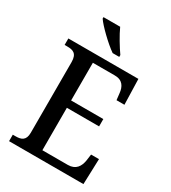

<svg xmlns="http://www.w3.org/2000/svg" viewBox="-220 -1044 1032 1156"><g transform="rotate(30 295.5 -465.5)"><path d="M307 -771H353V-784C326 -822 287 -886 267 -931H151V-921C174 -886 255 -807 307 -771ZM32 0H549L555 -177H500L494 -133C487 -89 465 -53 410 -53H233V-348H457V-399H233V-661H386C440 -661 460 -626 464 -581L469 -537H524L519 -714H32V-669H51C89 -669 120 -661 120 -600V-109C120 -55 90 -45 52 -45H32Z"/></g></svg>

Font: Noto Serif Bengali SemiCondensed
Style: Regular
Weight: 400
Width: 4
Designer: Juan Bruce, Universal Thirst, Indian Type Foundry and the Monotype Design Team.
Foundry: Monotype Imaging Inc.
Version: Version 2.003